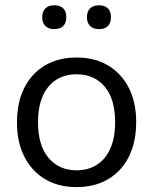

<svg xmlns="http://www.w3.org/2000/svg" viewBox="-20 -719 596 747"><path d="M277.9 8.9Q207.2 8.9 155.2 -22.1Q103.2 -53.1 74.6 -109.8Q46 -166.5 46 -243.4Q46 -301.3 62.1 -347.6Q78.3 -393.8 108.9 -427.1Q139.5 -460.3 182.3 -477.8Q225.2 -495.3 277.9 -495.3Q348.6 -495.3 400.6 -464.3Q452.7 -433.3 481.3 -376.8Q509.9 -320.3 509.9 -243.4Q509.9 -185.5 493.7 -139Q477.6 -92.5 446.9 -59.3Q416.3 -26.1 373.8 -8.6Q331.2 8.9 277.9 8.9ZM277.9 -56.4Q323.4 -56.4 357.2 -78.1Q391.1 -99.8 409.5 -141.7Q427.9 -183.5 427.9 -243.4Q427.9 -334 387.3 -382Q346.7 -430 277.9 -430Q232.4 -430 198.6 -408.5Q164.8 -387 146.4 -345.4Q127.9 -303.8 127.9 -243.4Q127.9 -153.3 168.8 -104.8Q209.7 -56.4 277.9 -56.4ZM365.5 -605.7Q342.9 -605.7 330.6 -617.7Q318.3 -629.8 318.3 -652.3Q318.3 -674.5 330.6 -686.5Q342.9 -698.5 365.5 -698.5Q387.6 -698.5 399.6 -686.5Q411.7 -674.5 411.7 -652.3Q411.7 -629.8 399.9 -617.7Q388.1 -605.7 365.5 -605.7ZM191.3 -605.7Q169.2 -605.7 156.7 -617.7Q144.2 -629.8 144.2 -652.3Q144.2 -674.5 156.7 -686.5Q169.2 -698.5 191.3 -698.5Q213.9 -698.5 226 -686.5Q238 -674.5 238 -652.3Q238 -629.8 226 -617.7Q213.9 -605.7 191.3 -605.7Z"/></svg>

Font: Nunito ExtraLight
Style: Regular
Weight: 200
Designer: Vernon Adams
Foundry: Vernon Adams
Version: Version 3.602